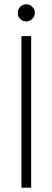

<svg xmlns="http://www.w3.org/2000/svg" viewBox="-20 -867 242 887"><path d="M79 0V-700H124V0ZM102 -768Q85 -768 73.5 -779.5Q62 -791 62 -807Q62 -824 73.5 -835.5Q85 -847 102 -847Q118 -847 129.5 -835Q141 -823 141 -807Q141 -792 129.5 -780Q118 -768 102 -768Z"/></svg>

Font: DM Sans 12pt ExtraLight
Style: Regular
Weight: 250
Version: Version 4.004;gftools[0.9.30]